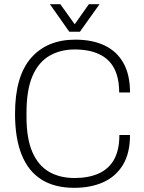

<svg xmlns="http://www.w3.org/2000/svg" viewBox="-20 -888 690 920"><path d="M336 12Q242 12 179 -27.5Q116 -67 84 -146Q52 -225 52 -343Q52 -522 128.5 -610Q205 -698 341 -698Q423 -698 481.5 -670Q540 -642 571.5 -586Q603 -530 603 -445H551Q551 -515 527 -560.5Q503 -606 455 -628.5Q407 -651 338 -651Q270 -651 217.5 -621Q165 -591 136 -524.5Q107 -458 107 -348V-328Q107 -223 135.5 -158.5Q164 -94 215.5 -64.5Q267 -35 337 -35Q404 -35 452.5 -56.5Q501 -78 526.5 -123.5Q552 -169 552 -241H603Q603 -154 569 -98Q535 -42 475 -15Q415 12 336 12ZM219 -868H269L352 -752H324L406 -868H457L363 -736H312Z"/></svg>

Font: Archivo SemiCondensed Thin
Style: Regular
Weight: 250
Width: 4
Designer: Hector Gatti
Foundry: Omnibus-Type
Version: Version 2.001